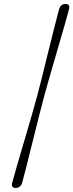

<svg xmlns="http://www.w3.org/2000/svg" viewBox="-20 -800 368 963"><path d="M166.5 -319Q176.5 -355.5 190.2 -411.2Q204 -467 219.5 -529.8Q235 -592.5 249.8 -651.2Q264.5 -710 276 -753Q284 -780.5 309 -780Q333.5 -780 326 -753Q318 -723 305.8 -680Q293.5 -637 279 -587.5Q264.5 -538 250 -488Q235.5 -438 223 -394Q210.5 -350 202 -319Q191.5 -280 176.8 -221.8Q162 -163.5 146.2 -99.8Q130.5 -36 116 21.2Q101.5 78.5 91.5 115.5Q83.5 142.5 58.5 142.5Q34 142.5 41.5 115.5Q53 72.5 70.2 13.8Q87.5 -45 106 -107.8Q124.5 -170.5 140.5 -226.2Q156.5 -282 166.5 -319Z"/></svg>

Font: Fraunces 9pt Light
Style: Italic
Weight: 300
Italic angle: -16°
Version: Version 1.000;[0bf87f6ff]